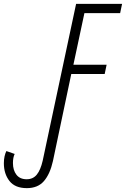

<svg xmlns="http://www.w3.org/2000/svg" viewBox="-101 -734 652 994"><path d="M38 240Q-23 240 -52 203Q-81 166 -81 111Q-81 92 -77.5 76Q-74 60 -68 48L-25 63Q-34 81 -34 110Q-34 147 -16 170.5Q2 194 37 194Q70 194 89.5 170Q109 146 120 98L293 -714H531L521 -666H336L279 -399H451L441 -351H268L173 100Q158 167 126.5 203.5Q95 240 38 240Z"/></svg>

Font: Noto Sans ExtraCondensed Light
Style: Italic
Weight: 300
Width: 2
Italic angle: -12°
Designer: Monotype Design Team
Foundry: Monotype Imaging Inc.
Version: Version 2.013; ttfautohint (v1.8.4.7-5d5b)